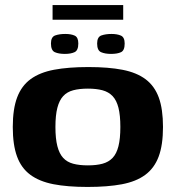

<svg xmlns="http://www.w3.org/2000/svg" viewBox="-20 -733 696 760"><path d="M326.5 7Q247.2 7 191.2 -3.9Q135.2 -14.9 99.6 -41.5Q63.9 -68.1 47.3 -113.9Q30.6 -159.6 30.6 -230.3Q30.6 -301.6 47.9 -347.5Q65.2 -393.5 101.4 -419.9Q137.7 -446.4 194.3 -457Q250.9 -467.6 330 -467.6Q409.3 -467.6 465.3 -456.7Q521.3 -445.7 556.6 -419.1Q591.9 -392.5 608.6 -346.8Q625.2 -301 625.2 -230.3Q625.2 -159 608 -113.1Q590.7 -67.1 554.7 -40.7Q518.8 -14.3 462.3 -3.6Q405.9 7 326.5 7ZM327.8 -78.4Q361.3 -78.4 385.6 -84.9Q409.8 -91.4 425.7 -108Q441.5 -124.7 448.9 -154.4Q456.4 -184.2 456.4 -230.3Q456.4 -276.8 448.9 -306.4Q441.5 -335.9 425.7 -352.6Q409.8 -369.2 385.6 -375.7Q361.3 -382.2 327.8 -382.2Q294.2 -382.2 269.8 -375.7Q245.4 -369.2 230.1 -352.6Q214.7 -335.9 207.1 -306.4Q199.4 -276.8 199.4 -230.3Q199.4 -184.2 207.1 -154.4Q214.7 -124.7 230.1 -108Q245.4 -91.4 269.8 -84.9Q294.2 -78.4 327.8 -78.4ZM419.5 -519.6Q396 -519.6 380.2 -526.4Q364.5 -533.2 364.5 -560.6Q364.5 -586.7 381.3 -592.7Q398.1 -598.6 421.3 -598.6Q444.1 -598.6 458.8 -592Q473.5 -585.3 473.5 -560.6Q473.5 -533.2 458.9 -526.4Q444.3 -519.6 419.5 -519.6ZM236.7 -519.6Q212.6 -519.6 197.1 -526.4Q181.7 -533.2 181.7 -561Q181.7 -586.7 198.3 -592.7Q214.9 -598.6 238.5 -598.6Q261.3 -598.6 275.7 -592Q290 -585.3 290 -561Q290 -533.5 275.3 -526.6Q260.5 -519.6 236.7 -519.6ZM188.1 -655V-713H467.7V-655Z"/></svg>

Font: Genos Thin
Style: Regular
Weight: 100
Designer: Robert E. Leuschke
Foundry: Robert E. Leuschke
Version: Version 1.010